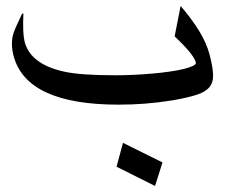

<svg xmlns="http://www.w3.org/2000/svg" viewBox="-20 -368 794 641"><path d="M522.5 174.3 497.6 252.9 369.1 188.5 390.6 108.9ZM679.2 -187.5Q690.4 -145.5 691.4 -119.4Q692.4 -93.3 679.2 -77.1Q666 -61 636.5 -51.5Q606.9 -42 557.1 -33.2Q508.8 -25.4 464.6 -22Q420.4 -18.6 376 -18.6Q68.8 -18.6 25.4 -181.2Q20 -201.2 19.8 -220.7Q19.5 -240.2 25.4 -258.3Q27.8 -265.6 34.9 -281.7Q42 -297.9 54.2 -323.2L58.1 -321.8Q55.2 -257.3 62 -229.5Q81.1 -153.8 193.8 -128.9Q249 -116.7 365.7 -116.7Q395 -116.7 426.5 -118.2Q458 -119.6 488.3 -122.3Q518.6 -125 545.9 -128.9Q573.2 -132.8 593.3 -137.7Q613.3 -142.6 624.5 -148.2Q635.7 -153.8 633.8 -159.7Q626.5 -187 563 -246.6L583 -348.1Q621.1 -303.7 645.3 -263.9Q669.4 -224.1 679.2 -187.5Z"/></svg>

Font: XB Khoramshahr
Style: Oblique
Weight: 400
Italic angle: 12°
Designer: Behnam
Foundry: Irmug
Version: Version 8.005 2009